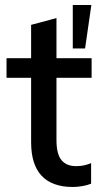

<svg xmlns="http://www.w3.org/2000/svg" viewBox="-20 -736 403 765"><path d="M270 9Q188 9 146 -35.5Q104 -80 104 -169V-426H6V-504H104V-637L205 -664V-504H345V-426H205V-178Q205 -122 225 -98Q245 -74 283 -74Q302 -74 316.5 -77.5Q331 -81 343 -86V-4Q328 2 308 5.5Q288 9 270 9ZM270 -543V-716H344L319 -543Z"/></svg>

Font: Mulish ExtraLight SemiBold
Style: Regular
Weight: 600
Version: Version 3.603